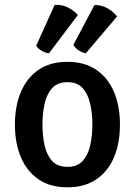

<svg xmlns="http://www.w3.org/2000/svg" viewBox="-20 -765 560 798"><path d="M478.5 -247Q478.5 -170 453.8 -111.2Q429 -52.5 380.2 -19.5Q331.5 13.5 260 13.5Q188 13.5 139.5 -20Q91 -53.5 66.5 -112.2Q42 -171 42 -247Q42 -324 66.8 -382.8Q91.5 -441.5 140 -474.8Q188.5 -508 260 -508Q332 -508 380.8 -474.5Q429.5 -441 454 -382.2Q478.5 -323.5 478.5 -247ZM156.5 -247Q156.5 -201.5 165.2 -161.2Q174 -121 196.5 -96.2Q219 -71.5 260.5 -71.5Q301.5 -71.5 323.8 -96.2Q346 -121 355 -161.2Q364 -201.5 364 -247Q364 -292.5 355 -333Q346 -373.5 323.8 -398.5Q301.5 -423.5 260.5 -423.5Q219 -423.5 196.5 -398.5Q174 -373.5 165.2 -333Q156.5 -292.5 156.5 -247ZM372.5 -744Q403 -744.5 427.5 -730.2Q452 -716 466.5 -696.5L336.5 -543.5Q322.5 -546 307.5 -555.5Q292.5 -565 285 -578.5ZM207 -744.5Q238 -746.5 262.8 -733.8Q287.5 -721 303.5 -702.5L183.5 -543.5Q169 -545 153.5 -553.8Q138 -562.5 130.5 -575Z"/></svg>

Font: Signika Negative Medium
Style: Regular
Weight: 500
Designer: Anna Giedry
Foundry: Anna Giedry
Version: Version 2.001